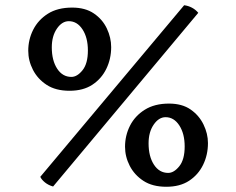

<svg xmlns="http://www.w3.org/2000/svg" viewBox="-20 -706 903 734"><path d="M183 7Q165 2 152 -8.5Q139 -19 134 -30L684 -686Q700 -684 714 -676.5Q728 -669 738 -657ZM246 -359Q193 -359 158.5 -381.5Q124 -404 106 -439Q88 -474 88 -512Q88 -555 107 -592.5Q126 -630 163 -653.5Q200 -677 256 -677Q306 -677 339 -654.5Q372 -632 388.5 -597Q405 -562 405 -526Q405 -481 386.5 -443Q368 -405 333 -382Q298 -359 246 -359ZM253 -412Q275 -412 295.5 -437.5Q316 -463 316 -513Q316 -562 295.5 -593.5Q275 -625 243 -625Q217 -625 197.5 -596.5Q178 -568 178 -525Q178 -475 198.5 -443.5Q219 -412 253 -412ZM616 8Q563 8 528.5 -14.5Q494 -37 476 -72Q458 -107 458 -145Q458 -188 477 -225.5Q496 -263 533.5 -286.5Q571 -310 626 -310Q676 -310 708.5 -287.5Q741 -265 758 -230Q775 -195 775 -159Q775 -114 756.5 -76Q738 -38 703 -15Q668 8 616 8ZM623 -45Q645 -45 665.5 -70.5Q686 -96 686 -146Q686 -195 665.5 -226.5Q645 -258 613 -258Q587 -258 567.5 -229.5Q548 -201 548 -158Q548 -108 568.5 -76.5Q589 -45 623 -45Z"/></svg>

Font: Vollkorn SemiBold
Style: Regular
Weight: 600
Designer: Friedrich Althausen
Foundry: Friedrich Althausen
Version: Version 5.000